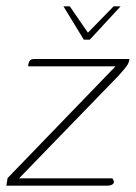

<svg xmlns="http://www.w3.org/2000/svg" viewBox="-33 -585 428 605"><path d="M167 -565H187L244 -482L325 -565H347L250 -460H231ZM27 -23H321L325 -16Q328 -9 322 -4.5Q316 0 305 0H-13L-9 -24L331 -376H56V-382Q58 -391 62 -395Q66 -399 75 -399H375Q374 -391 370.5 -384Q367 -377 360 -369Q353 -361 342 -348Z"/></svg>

Font: Genos Thin ExtraLight
Style: Italic
Weight: 250
Italic angle: -8°
Version: Version 1.010